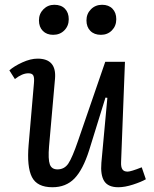

<svg xmlns="http://www.w3.org/2000/svg" viewBox="-20 -765 640 799"><path d="M206.1 -745.1Q234.4 -745.1 250.2 -728.8Q266.1 -712.4 266.1 -685.1Q266.1 -657.2 247.8 -638.7Q229.5 -620.1 201.2 -620.1Q174.3 -620.1 158.2 -636.5Q142.1 -652.8 142.1 -680.2Q142.1 -707.5 160.6 -726.3Q179.2 -745.1 206.1 -745.1ZM404.8 -745.1Q432.1 -745.1 448 -728.8Q463.9 -712.4 463.9 -685.1Q463.9 -657.2 445.8 -638.7Q427.7 -620.1 399.9 -620.1Q372.1 -620.1 356 -636.5Q339.8 -652.8 339.8 -680.2Q339.8 -707.5 358.4 -726.3Q377 -745.1 404.8 -745.1ZM19 -472.2Q38.6 -489.7 73 -505.4Q107.4 -521 136.2 -521Q215.8 -521 209 -438L184.1 -155.8Q179.7 -102.1 187.3 -81.1Q194.8 -60.1 219.2 -60.1Q248 -60.1 264.4 -84.5Q280.8 -108.9 305.2 -180.2L418 -507.8H500L483.9 -90.8Q482.9 -69.8 489.3 -60.3Q495.6 -50.8 511.2 -50.8Q524.4 -50.8 569.8 -68.8L586.9 -19Q567.4 -7.8 533.4 3.2Q499.5 14.2 472.2 14.2Q430.2 14.2 413.8 -11.2Q397.5 -36.6 401.9 -87.9L426.8 -357.9L418.9 -358.9L351.1 -140.1Q325.2 -58.6 289.8 -22.2Q254.4 14.2 198.2 14.2Q134.3 14.2 112.8 -28.3Q91.3 -70.8 99.1 -162.1L121.1 -417Q123.5 -440.4 118.9 -450.2Q114.3 -460 98.1 -460Q72.3 -460 42 -436Z"/></svg>

Font: Literata Book
Style: Italic
Weight: 400
Italic angle: -3°
Designer: Latin by Veronika Burian and Jose Scaglione. Greek by Irene Vlachou. Cyrillic by Vera Evstafieva
Foundry: TypeTogether
Version: Version 1.003;PS 001.003;hotconv 1.0.88;makeotf.lib2.5.64775